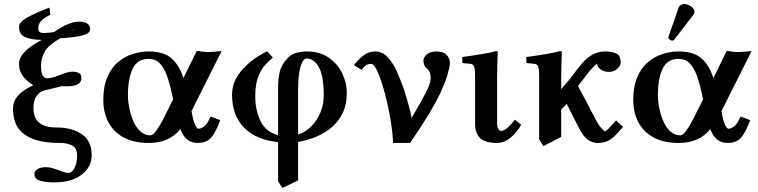

<svg xmlns="http://www.w3.org/2000/svg" viewBox="-20 -702 3785 959"><path d="M365 73Q365 38 341 25Q317 12 279 12Q207 12 161 -2.5Q115 -17 89.5 -41Q64 -65 54.5 -95.5Q45 -126 45 -157Q45 -198 72 -226.5Q99 -255 146 -276Q110 -299 92.5 -324.5Q75 -350 75 -384Q75 -443 189 -503H185Q140 -503 107.5 -516Q75 -529 75 -568Q75 -592 117.5 -615.5Q160 -639 227 -664Q229 -653 229 -646Q229 -639 230 -637Q232 -629 233 -629L219 -622Q213 -619 201.5 -611.5Q190 -604 180.5 -591.5Q171 -579 171 -558Q171 -537 200 -537Q210 -537 222.5 -538.5Q235 -540 250 -542Q289 -569 320 -581.5Q351 -594 373 -594Q430 -594 430 -556Q430 -535 391.5 -525Q353 -515 282 -511Q227 -481 206 -448Q185 -415 185 -373Q185 -336 194 -323.5Q203 -311 216 -311Q233 -311 252 -317.5Q271 -324 288 -331Q302 -336 314.5 -340Q327 -344 341 -344Q387 -344 387 -313Q387 -271 314 -271H298Q296 -271 294.5 -271.5Q293 -272 291 -272Q267 -266 242 -260Q217 -254 193 -248Q172 -238 159.5 -217.5Q147 -197 147 -162Q147 -135 157 -113Q167 -91 193 -78Q219 -65 267 -65Q340 -65 389 -31.5Q438 2 438 73Q438 131 388.5 170Q339 209 250 209Q210 209 181 201Q152 193 152 167Q152 151 168.5 142Q185 133 209 133Q228 133 243 138Q258 143 273 148Q287 153 299.5 157.5Q312 162 322 162Q339 162 352 137.5Q365 113 365 73ZM353 -556Q349 -554 345.5 -551.5Q342 -549 337 -547Q342 -549 347 -551Q352 -553 353 -556Z M722 -445Q800 -445 839 -408.5Q878 -372 896 -312L963 -448Q987 -444 999 -443Q1011 -442 1020 -442Q1031 -442 1048 -443.5Q1065 -445 1087 -447L935 -144L937 -146Q944 -102 953.5 -80.5Q963 -59 972 -59Q983 -59 999 -70Q1015 -81 1032 -120L1080 -102Q1058 -41 1034.5 -14.5Q1011 12 967 12Q906 12 881 -57Q850 -20 811 -4Q772 12 723 12Q648 12 597.5 -15.5Q547 -43 521.5 -91.5Q496 -140 496 -202Q496 -272 517 -319Q538 -366 571.5 -393.5Q605 -421 645 -433Q685 -445 722 -445ZM845 -206 837 -241Q827 -288 813 -326Q799 -364 777.5 -386Q756 -408 722 -408Q666 -408 642.5 -358.5Q619 -309 619 -226Q619 -196 626 -161.5Q633 -127 646.5 -96Q660 -65 681.5 -45.5Q703 -26 731 -26Q744 -26 760.5 -49Q777 -72 795.5 -107.5Q814 -143 832 -180Z M1390 237 1369 203V8Q1257 -4 1198 -65.5Q1139 -127 1139 -229Q1139 -272 1158 -307.5Q1177 -343 1205.5 -370.5Q1234 -398 1263.5 -417Q1293 -436 1314 -446L1343 -414Q1326 -401 1305.5 -379Q1285 -357 1270 -319.5Q1255 -282 1255 -220Q1255 -150 1282 -96Q1309 -42 1369 -27V-261Q1369 -314 1378.5 -348.5Q1388 -383 1421 -416Q1438 -433 1463 -439Q1488 -445 1513 -445Q1576 -445 1620.5 -415Q1665 -385 1688.5 -337.5Q1712 -290 1712 -239Q1712 -172 1686 -126.5Q1660 -81 1621 -53.5Q1582 -26 1541 -12Q1500 2 1469 7V199ZM1597 -224Q1597 -325 1572 -367.5Q1547 -410 1512 -410Q1494 -410 1481.5 -370.5Q1469 -331 1469 -248V-30Q1506 -42 1534.5 -70.5Q1563 -99 1580 -139.5Q1597 -180 1597 -224Z M2161 -445Q2194 -445 2210.5 -428Q2227 -411 2227 -388Q2227 -376 2223 -359.5Q2219 -343 2214 -324Q2200 -281 2178.5 -235.5Q2157 -190 2121.5 -131Q2086 -72 2028 12H1943Q1942 -31 1934 -83.5Q1926 -136 1914 -188.5Q1902 -241 1888 -285Q1874 -329 1860 -356Q1846 -383 1834 -383Q1818 -383 1807 -375Q1796 -367 1786 -353L1748 -377Q1768 -403 1794 -424Q1820 -445 1854 -445Q1891 -445 1918 -415Q1945 -385 1965 -339Q1985 -293 2001 -246Q2011 -214 2020.5 -179Q2030 -144 2036 -113Q2083 -193 2107 -239.5Q2131 -286 2131 -309Q2131 -333 2125 -344Q2119 -355 2112 -360Q2102 -368 2098.5 -378.5Q2095 -389 2095 -401Q2095 -414 2111 -429.5Q2127 -445 2161 -445Z M2353 -321Q2353 -359 2347.5 -370.5Q2342 -382 2331 -383L2290 -387L2288 -417Q2340 -424 2387.5 -432Q2435 -440 2459 -447Q2461 -447 2463.5 -446.5Q2466 -446 2466 -444Q2466 -444 2465.5 -423.5Q2465 -403 2464 -374.5Q2463 -346 2463 -321V-83Q2463 -67 2469.5 -57.5Q2476 -48 2483 -48Q2497 -48 2515 -64Q2533 -80 2552 -104L2583 -79Q2565 -44 2532 -16Q2499 12 2462 12Q2403 12 2378 -12.5Q2353 -37 2353 -83Z M2783 -321V-256Q2797 -275 2812 -290.5Q2827 -306 2840 -325Q2864 -358 2887 -385Q2910 -412 2938 -428.5Q2966 -445 3004 -445Q3035 -445 3057.5 -435Q3080 -425 3080 -390Q3080 -373 3062.5 -358Q3045 -343 3023 -343Q2995 -343 2978.5 -356.5Q2962 -370 2962 -385Q2957 -381 2940 -364Q2923 -347 2900 -315L2867 -272Q2889 -232 2910 -192Q2931 -152 2952 -111Q2969 -78 2983.5 -62Q2998 -46 3002 -46Q3010 -46 3057 -101Q3057 -101 3064.5 -93.5Q3072 -86 3080.5 -78Q3089 -70 3093 -70Q3066 -37 3046 -19Q3026 -1 3007 5.5Q2988 12 2965 12Q2940 12 2917.5 -3Q2895 -18 2871 -64Q2853 -99 2841 -123Q2829 -147 2811 -183L2783 -155V-18L2694 28L2673 -6V-321Q2673 -359 2667.5 -370.5Q2662 -382 2651 -383L2610 -387L2608 -417Q2660 -424 2707.5 -432Q2755 -440 2779 -447Q2781 -447 2783.5 -446.5Q2786 -446 2786 -444Q2786 -444 2785.5 -423.5Q2785 -403 2784 -374.5Q2783 -346 2783 -321Z M3398 -682Q3413 -682 3431 -670.5Q3449 -659 3449 -644Q3449 -635 3444 -629L3350 -507Q3344 -499 3339 -499Q3333 -499 3326 -503.5Q3319 -508 3319 -513Q3319 -514 3319 -517Q3319 -520 3320 -522L3370 -665Q3373 -673 3381.5 -677.5Q3390 -682 3398 -682ZM3369 -445Q3447 -445 3486 -408.5Q3525 -372 3543 -312L3610 -448Q3634 -444 3646 -443Q3658 -442 3667 -442Q3678 -442 3695 -443.5Q3712 -445 3734 -447L3582 -144L3584 -146Q3591 -102 3600.5 -80.5Q3610 -59 3619 -59Q3630 -59 3646 -70Q3662 -81 3679 -120L3727 -102Q3705 -41 3681.5 -14.5Q3658 12 3614 12Q3553 12 3528 -57Q3497 -20 3458 -4Q3419 12 3370 12Q3295 12 3244.5 -15.5Q3194 -43 3168.5 -91.5Q3143 -140 3143 -202Q3143 -272 3164 -319Q3185 -366 3218.5 -393.5Q3252 -421 3292 -433Q3332 -445 3369 -445ZM3492 -206 3484 -241Q3474 -288 3460 -326Q3446 -364 3424.5 -386Q3403 -408 3369 -408Q3313 -408 3289.5 -358.5Q3266 -309 3266 -226Q3266 -196 3273 -161.5Q3280 -127 3293.5 -96Q3307 -65 3328.5 -45.5Q3350 -26 3378 -26Q3391 -26 3407.5 -49Q3424 -72 3442.5 -107.5Q3461 -143 3479 -180Z"/></svg>

Font: Libertinus Serif SemiBold
Style: Regular
Weight: 600
Designer: Philipp H. Poll, Khaled Hosny
Foundry: Caleb Maclennan
Version: Version 7.051;RELEASE